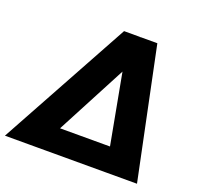

<svg xmlns="http://www.w3.org/2000/svg" viewBox="-170 -847 1017 982"><g transform="rotate(20 338.5 -355.5)"><path d="M476.1 -646 136.2 0H-46.4L343.3 -710.9H429.2ZM502 0 378.4 -664.6 432.6 -710.9H524.4L672.4 0ZM534.7 -131.8 511.7 0H93.3L116.2 -131.8Z"/></g></svg>

Font: Roboto Black
Style: Italic
Weight: 900
Italic angle: -12°
Designer: Christian Robertson
Foundry: Google
Version: Version 3.0; 2020